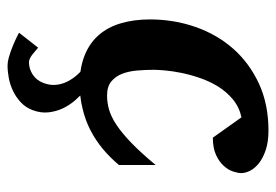

<svg xmlns="http://www.w3.org/2000/svg" viewBox="-134 -406 748 521"><g transform="rotate(90 240.5 -146.0)"><path d="M450.2 -425.8Q450.2 -417 445.8 -403.8Q441.4 -390.6 430.4 -378.4Q419.4 -366.2 400.9 -357.7Q382.3 -349.1 354 -349.1L298.8 -426.8Q270.5 -420.4 250 -403.3Q229.5 -386.2 215.3 -363.3Q201.2 -340.3 192.1 -314Q183.1 -287.6 178.2 -263.2Q173.3 -238.8 171.6 -219Q169.9 -199.2 169.9 -189Q169.9 -166 171.9 -143.3Q173.8 -120.6 180.9 -102.5Q188 -84.5 201.9 -73.2Q215.8 -62 240.2 -62Q258.8 -62 277.8 -67.4Q296.9 -72.8 319.1 -87.4Q341.3 -102.1 367.9 -127.7Q394.5 -153.3 428.2 -193.8V-94.2Q407.7 -69.8 384.3 -50.3Q360.8 -30.8 333.7 -16.8Q306.6 -2.9 275.4 4.4Q258.3 8.8 239.7 10.7Q246.1 17.1 252.9 24.9Q266.1 40 274.7 58.3Q283.2 76.7 285.4 97.4Q287.6 118.2 279.3 140.1Q272 159.2 258.1 172.1Q244.1 185.1 227.3 193.1Q210.4 201.2 192.4 204.6Q174.3 208 158.2 208Q148.4 208 136.5 204.6Q124.5 201.2 112.3 196.5Q100.1 191.9 88.6 186.5Q77.1 181.2 69.3 176.8L109.9 125Q113.3 127.9 118.2 132.1Q123 136.2 128.2 140.4Q133.3 144.5 138.9 147.2Q144.5 149.9 149.4 149.9Q167 149.9 182.6 139.9Q198.2 129.9 205.6 110.8Q212.4 92.8 210.7 76.4Q209 60.1 201.9 45.9Q194.8 31.7 184.1 19.5Q179.7 14.6 175.3 10.3Q150.4 6.8 129.9 -1.5Q96.7 -15.1 75.2 -40Q53.7 -64.9 43.5 -100.1Q33.2 -135.3 33.2 -178.2Q33.2 -243.2 53.5 -301.5Q73.7 -359.9 112.5 -404.1Q151.4 -448.2 207.3 -474.1Q263.2 -500 335 -500Q364.7 -500 386.5 -492.9Q408.2 -485.8 422.4 -474.9Q436.5 -463.9 443.4 -450.9Q450.2 -438 450.2 -425.8Z"/></g></svg>

Font: Charis SIL CyrE
Style: Bold Italic
Weight: 700
Italic angle: -11°
Foundry: SIL International
Version: Version 5.000